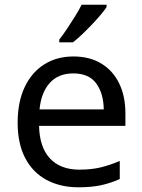

<svg xmlns="http://www.w3.org/2000/svg" viewBox="-20 -786 604 816"><path d="M292 -546Q361 -546 410.5 -516Q460 -486 486.5 -431.5Q513 -377 513 -304V-251H146Q148 -160 192.5 -112.5Q237 -65 317 -65Q368 -65 407.5 -74.5Q447 -84 489 -102V-25Q448 -7 408 1.5Q368 10 313 10Q237 10 178.5 -21Q120 -52 87.5 -113.5Q55 -175 55 -264Q55 -352 84.5 -415Q114 -478 167.5 -512Q221 -546 292 -546ZM291 -474Q228 -474 191.5 -433.5Q155 -393 148 -321H421Q420 -389 389 -431.5Q358 -474 291 -474ZM433 -756Q424 -742 407 -722Q390 -702 369.5 -680.5Q349 -659 328.5 -639.5Q308 -620 290 -606H232V-618Q247 -637 264.5 -663Q282 -689 299 -716.5Q316 -744 327 -766H433Z"/></svg>

Font: Noto Sans Lisu
Style: Regular
Weight: 400
Designer: Monotype Design Team. David Williams.
Foundry: Monotype Imaging Inc.
Version: Version 2.102